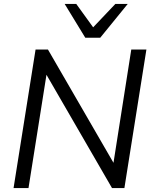

<svg xmlns="http://www.w3.org/2000/svg" viewBox="-20 -957 779 977"><path d="M49 0 161 -705H224L574 -100H553L648 -705H725L613 0H550L200 -605H221L125 0ZM414 -765 309 -937H368L454 -818L567 -937H630L490 -765Z"/></svg>

Font: Nunito Sans 12pt ExtraLight 12pt
Style: Italic
Weight: 400
Italic angle: -9°
Version: Version 3.101;gftools[0.9.27]